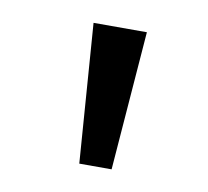

<svg xmlns="http://www.w3.org/2000/svg" viewBox="-43 -776 380 351"><g transform="rotate(10 146.5 -600.0)"><path d="M124 -471 105 -729H204L184 -471Z"/></g></svg>

Font: Noto Sans Bengali Condensed
Style: Regular
Weight: 400
Width: 3
Designer: Jelle Bosma - Monotype Design Team
Foundry: Monotype Imaging Inc.
Version: Version 2.003